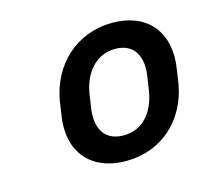

<svg xmlns="http://www.w3.org/2000/svg" viewBox="-66 -798 585 537"><g transform="rotate(-15 226.0 -530.0)"><path d="M101.9 -548.3 96.2 -509.9C79.2 -409.1 133.2 -338.1 238.6 -338.1C342.7 -338.1 418 -409.1 435 -509.9L440.7 -548.3C457.7 -649.1 405.2 -721.6 299.7 -721.6C196 -721.6 119 -649.1 101.9 -548.3ZM181.8 -509.9 187.5 -548.3C197.4 -605.1 233 -649.1 288.4 -649.1C345.5 -649.1 365.4 -605.1 355.5 -548.3L349.8 -509.9C339.8 -451.7 305.8 -409.1 250 -409.1C193.2 -409.1 171.9 -451.7 181.8 -509.9Z"/></g></svg>

Font: Margiela Sans Text
Style: Italic
Weight: 400
Italic angle: -9.39999°
Designer: Stefan Endress, Andreas Faust
Version: Version 1.100;FEAKit 1.0